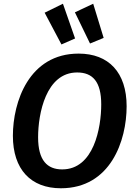

<svg xmlns="http://www.w3.org/2000/svg" viewBox="-20 -993 723 1028"><path d="M317 -973 219 -925 309 -755 382 -787ZM479 -973 381 -927 462 -760 535 -790ZM401 -706C135 -706 49 -447 49 -266C49 -86 145 15 306 15C572 15 658 -240 658 -424C658 -605 562 -706 401 -706ZM393 -605C476 -605 522 -556 522 -434C522 -308 482 -86 313 -86C233 -86 184 -134 184 -258C184 -384 226 -605 393 -605Z"/></svg>

Font: Fira Sans Medium
Style: Italic
Weight: 500
Italic angle: -8°
Designer: bBox Type GmbH & Carrois Corporate GbR & Edenspiekermann AG
Foundry: bBox Type GmbH & Carrois Corporate GbR & Edenspiekermann AG
Version: Version 4.301;PS 004.301;hotconv 1.0.88;makeotf.lib2.5.64775